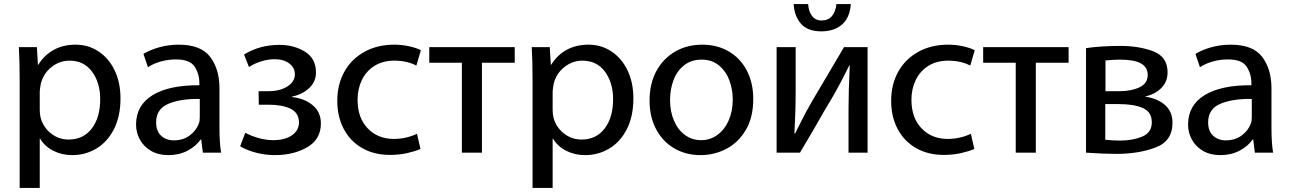

<svg xmlns="http://www.w3.org/2000/svg" viewBox="-20 -717 6297 937"><path d="M76 -318Q76 -422 72 -487H160L165 -401H167Q196 -448 242 -473.5Q288 -499 349 -499Q411 -499 461 -466Q511 -433 539.5 -373.5Q568 -314 568 -237Q568 -148 535.5 -85.5Q503 -23 449.5 8.5Q396 40 333 40Q282 40 240.5 19Q199 -2 176 -40H174V200H76ZM174 -182Q174 -160 178 -144Q190 -97 228 -66.5Q266 -36 315 -36Q387 -36 428 -90Q469 -144 469 -233Q469 -313 429.5 -367Q390 -421 319 -421Q271 -421 231.5 -390Q192 -359 179 -308Q174 -278 174 -270Z M1051 -95Q1051 -19 1059 28H970L962 -36H959Q936 -3 895 18.5Q854 40 802 40Q752 40 716.5 19Q681 -2 662.5 -36Q644 -70 644 -109Q644 -203 724.5 -252.5Q805 -302 953 -301V-311Q953 -356 930 -391.5Q907 -427 839 -427Q801 -427 765 -417Q729 -407 702 -389L680 -454Q713 -474 758 -486.5Q803 -499 852 -499Q961 -499 1006 -439Q1051 -379 1051 -287ZM955 -234Q864 -236 803 -211Q742 -186 742 -120Q742 -77 766.5 -54.5Q791 -32 828 -32Q874 -32 906.5 -56.5Q939 -81 951 -116Q955 -126 955 -146Z M1290 -272Q1347 -272 1383 -295.5Q1419 -319 1419 -354Q1419 -387 1391.5 -407.5Q1364 -428 1320 -428Q1289 -428 1256 -418Q1223 -408 1195 -390L1171 -451Q1247 -498 1344 -498Q1414 -498 1468 -465Q1522 -432 1522 -363Q1522 -317 1487.5 -286Q1453 -255 1406 -246V-243Q1466 -237 1506 -203.5Q1546 -170 1546 -115Q1546 -37 1479.5 1.5Q1413 40 1321 40Q1276 40 1231 28.5Q1186 17 1152 -3L1177 -69Q1207 -53 1243 -43Q1279 -33 1314 -33Q1371 -33 1405 -57Q1439 -81 1439 -119Q1439 -166 1398.5 -186Q1358 -206 1292 -206H1243L1242 -272Z M2032 10Q2007 21 1968 30Q1929 39 1883 39Q1806 39 1748 6Q1690 -27 1658 -87Q1626 -147 1626 -225Q1626 -304 1660 -366Q1694 -428 1757.5 -463.5Q1821 -499 1904 -499Q1942 -499 1977.5 -491Q2013 -483 2034 -472L2012 -397Q1966 -421 1904 -421Q1848 -421 1807.5 -395.5Q1767 -370 1746 -326.5Q1725 -283 1725 -230Q1725 -142 1774.5 -90.5Q1824 -39 1902 -39Q1961 -39 2015 -64Z M2075 -487H2492V-411H2332V28H2234V-411H2075Z M2579 -318Q2579 -422 2575 -487H2663L2668 -401H2670Q2699 -448 2745 -473.5Q2791 -499 2852 -499Q2914 -499 2964 -466Q3014 -433 3042.5 -373.5Q3071 -314 3071 -237Q3071 -148 3038.5 -85.5Q3006 -23 2952.5 8.5Q2899 40 2836 40Q2785 40 2743.5 19Q2702 -2 2679 -40H2677V200H2579ZM2677 -182Q2677 -160 2681 -144Q2693 -97 2731 -66.5Q2769 -36 2818 -36Q2890 -36 2931 -90Q2972 -144 2972 -233Q2972 -313 2932.5 -367Q2893 -421 2822 -421Q2774 -421 2734.5 -390Q2695 -359 2682 -308Q2677 -278 2677 -270Z M3398 40Q3328 40 3271.5 7.5Q3215 -25 3182.5 -85.5Q3150 -146 3150 -226Q3150 -310 3184 -371.5Q3218 -433 3276 -466Q3334 -499 3407 -499Q3481 -499 3537.5 -465.5Q3594 -432 3625 -372Q3656 -312 3656 -234Q3656 -143 3619 -81.5Q3582 -20 3523.5 10Q3465 40 3399 40ZM3402 -33Q3446 -33 3481 -58.5Q3516 -84 3536 -129Q3556 -174 3556 -232Q3556 -279 3540 -323.5Q3524 -368 3489.5 -397Q3455 -426 3404 -426Q3353 -426 3318 -398Q3283 -370 3266.5 -325Q3250 -280 3250 -229Q3250 -173 3269 -128.5Q3288 -84 3322.5 -58.5Q3357 -33 3401 -33Z M3924 -697Q3926 -661 3943 -639Q3960 -617 3989 -617Q4022 -617 4040 -638.5Q4058 -660 4062 -697H4132Q4128 -632 4090 -598Q4052 -564 3988 -564Q3922 -564 3889.5 -600.5Q3857 -637 3853 -697ZM3863 -274Q3863 -177 3857 -66L3860 -65L3882 -109Q3912 -170 3943 -223L4099 -487H4214V28H4121V-187Q4121 -271 4127 -398H4125Q4079 -305 4041 -240Q4009 -188 3949 -82L3884 28H3770V-487H3863Z M4735 10Q4710 21 4671 30Q4632 39 4586 39Q4509 39 4451 6Q4393 -27 4361 -87Q4329 -147 4329 -225Q4329 -304 4363 -366Q4397 -428 4460.5 -463.5Q4524 -499 4607 -499Q4645 -499 4680.5 -491Q4716 -483 4737 -472L4715 -397Q4669 -421 4607 -421Q4551 -421 4510.5 -395.5Q4470 -370 4449 -326.5Q4428 -283 4428 -230Q4428 -142 4477.5 -90.5Q4527 -39 4605 -39Q4664 -39 4718 -64Z M4778 -487H5195V-411H5035V28H4937V-411H4778Z M5280 -482Q5310 -487 5356.5 -490Q5403 -493 5447 -493Q5539 -493 5608.5 -466.5Q5678 -440 5678 -364Q5678 -318 5647.5 -287.5Q5617 -257 5571 -247V-245Q5630 -236 5666 -204Q5702 -172 5702 -118Q5702 -28 5619 3Q5536 34 5428 34Q5364 34 5280 28ZM5443 -272Q5501 -272 5541 -291Q5581 -310 5581 -351Q5581 -389 5548 -407.5Q5515 -426 5446 -426Q5417 -426 5375 -422V-272ZM5374 -35Q5409 -31 5447 -31Q5508 -31 5554.5 -50.5Q5601 -70 5601 -120Q5601 -170 5558 -189.5Q5515 -209 5441 -209H5374Z M6185 -95Q6185 -19 6193 28H6104L6096 -36H6093Q6070 -3 6029 18.5Q5988 40 5936 40Q5886 40 5850.5 19Q5815 -2 5796.5 -36Q5778 -70 5778 -109Q5778 -203 5858.5 -252.5Q5939 -302 6087 -301V-311Q6087 -356 6064 -391.5Q6041 -427 5973 -427Q5935 -427 5899 -417Q5863 -407 5836 -389L5814 -454Q5847 -474 5892 -486.5Q5937 -499 5986 -499Q6095 -499 6140 -439Q6185 -379 6185 -287ZM6089 -234Q5998 -236 5937 -211Q5876 -186 5876 -120Q5876 -77 5900.5 -54.5Q5925 -32 5962 -32Q6008 -32 6040.5 -56.5Q6073 -81 6085 -116Q6089 -126 6089 -146Z"/></svg>

Font: LINE Seed Sans KR Regular
Style: Regular
Weight: 400
Designer: LINE VX Design & Sandoll Inc & Dalton Maag Ltd
Foundry: Sandoll Inc.
Version: Version 1.000